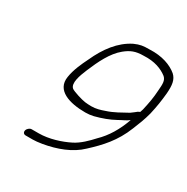

<svg xmlns="http://www.w3.org/2000/svg" viewBox="-147 -767 871 892"><g transform="rotate(30 288.5 -321.0)"><path d="M512.6 -365C509 -363.7 505.5 -362 502.3 -360L491 -351C484.2 -345.7 478.4 -341.3 473.6 -338C441 -320.5 407.4 -299.6 369.5 -288C349.2 -280.7 327.4 -274 302.8 -274C290.8 -274 279.3 -274.7 268.3 -276C250.1 -278.2 200.2 -293.6 189.1 -302C166.5 -320.3 185 -370.1 200.9 -408C226.1 -468 255 -528.7 299.6 -565C328.2 -588.3 352.6 -599 396 -599C454.4 -602.2 494.4 -585.9 522.8 -564C539.5 -549 538.3 -529.5 535.4 -494C532.9 -452.4 527.7 -425.1 518.1 -382C516.5 -376 514.7 -370.3 512.6 -365ZM92 -23C89.3 -12.4 95.5 -4 106 -4H144C156.7 -4 173.2 -5.7 193.4 -9C264.4 -21.1 334.9 -46.9 382.4 -93C439.4 -145.4 488.9 -198.5 521.9 -282C536.9 -319 547 -343.4 557.4 -383C567.4 -427.4 571.9 -457 576.3 -501C579.8 -546.6 576.4 -574.8 553.2 -596C521.5 -622.6 471.2 -641.3 405.2 -638C371.1 -638 355.4 -635.9 326.3 -623C261.3 -590.7 215.7 -529 182.2 -455C164.7 -419.9 145.5 -378 139.3 -337C126.7 -259.2 207.5 -235 292.6 -235C307.2 -235 321.7 -236.7 335.9 -240C374 -249.9 408.3 -262.3 440.4 -280C460.1 -291.6 476.9 -297 493.2 -310C471.3 -248 441 -197.8 400.7 -159C376.1 -132.1 345.2 -100.8 311 -84C268.6 -62.5 208 -43 154.3 -43H116.3C105.7 -43 94.8 -33.6 92 -23Z"/></g></svg>

Font: Just Breathe
Style: Obl5
Weight: 400
Foundry: Cannot Into Space Fonts
Version: Version 0.72